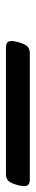

<svg xmlns="http://www.w3.org/2000/svg" viewBox="188 -228 120 644"><g transform="rotate(-90 248.0 94.0)"><path d="M-33 134Q-48 134 -52.5 125Q-57 116 -51 94Q-45 71 -37 62.5Q-29 54 -14 54H411Q426 54 430.5 62.5Q435 71 429 94Q423 116 415 125Q407 134 392 134Z"/></g></svg>

Font: Playwrite DE SAS
Style: Regular
Weight: 400
Designer: Veronika Burian, José Scaglione
Foundry: TypeTogether
Version: Version 1.002